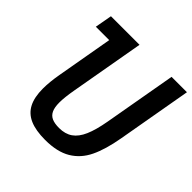

<svg xmlns="http://www.w3.org/2000/svg" viewBox="-190 -886 1055 1055"><g transform="rotate(45 338.0 -358.0)"><path d="M102 -181Q102 -232 114 -299.5L171.5 -626.5H67.5L85.5 -726H307.5L290 -626.5L231.5 -295Q220 -230 220 -190.5Q220 -153 230.2 -131Q240.5 -109 261.8 -99.5Q283 -90 318 -90Q365 -90 396.5 -112Q428 -134 448.2 -180.5Q468.5 -227 482 -303.5L556.5 -726H676L599.5 -291Q581.5 -188.5 550.2 -123.5Q519 -58.5 461.2 -24Q403.5 10.5 310 10.5Q237 10.5 191.2 -9.5Q145.5 -29.5 123.8 -71.5Q102 -113.5 102 -181Z"/></g></svg>

Font: JuliaMono SemiBoldItalic
Style: Regular
Weight: 600
Italic angle: -9°
Monospace: yes
Designer: cormullion
Foundry: corm
Version: Version 0.049; ttfautohint (v1.8.4)